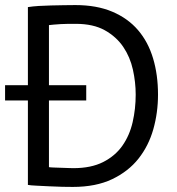

<svg xmlns="http://www.w3.org/2000/svg" viewBox="-21 -728 699 757"><path d="M-1 -392H89V-700Q108 -703 131.5 -704.5Q155 -706 180.5 -706.5Q206 -707 230.5 -707.5Q255 -708 276 -708Q360 -708 421.5 -682Q483 -656 523 -609.5Q563 -563 582.5 -498Q602 -433 602 -355Q602 -284 583.5 -218.5Q565 -153 525 -102.5Q485 -52 421 -21.5Q357 9 266 9Q250 9 224.5 8.5Q199 8 172 6.5Q145 5 122 4Q99 3 89 1V-332H-1ZM278 -634Q265 -634 249.5 -634Q234 -634 219 -633Q204 -632 191.5 -631Q179 -630 172 -629V-392H319V-332H172V-69Q177 -68 191 -67.5Q205 -67 220 -66.5Q235 -66 249 -65.5Q263 -65 268 -65Q338 -65 385.5 -89Q433 -113 461.5 -153.5Q490 -194 502 -246.5Q514 -299 514 -355Q514 -404 503 -453.5Q492 -503 465 -543Q438 -583 392.5 -608.5Q347 -634 278 -634Z"/></svg>

Font: PT Sans
Style: Regular
Weight: 400
Version: Version 2.003W OFL; ttfautohint (v1.6)